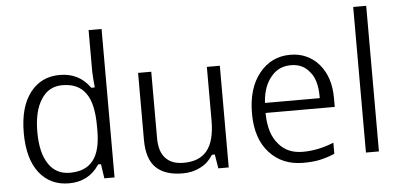

<svg xmlns="http://www.w3.org/2000/svg" viewBox="-52 -865 2041 979"><g transform="rotate(-5 969.0 -375.0)"><path d="M435.5 -66.9 445.3 0H497.6V-759.8H431.2V-549.3L433.1 -512.2L436.5 -473.6L437 -465.8H429.2H422.9H418.9L417 -468.8C380.4 -519.5 329.6 -544.9 264.2 -544.9C201.2 -544.9 150.9 -521 113.3 -472.7C75.2 -423.8 56.2 -355 56.2 -266.1C56.2 -177.2 75.2 -108.9 112.8 -61C150.4 -13.7 200.7 9.8 264.2 9.8C331.1 9.8 382.3 -17.1 418 -70.3L419.9 -73.2H423.8H428.2H434.6ZM164.6 -100.6C138.7 -138.2 125.5 -192.9 125.5 -265.1C125.5 -336.4 138.7 -391.6 164.6 -431.2C189.9 -471.7 226.1 -491.7 272.9 -491.7C326.7 -491.7 366.2 -474.1 391.6 -438.5C418.9 -402.8 431.2 -345.2 431.2 -266.1V-248.5C431.2 -177.7 418.9 -126 392.1 -92.8C366.2 -59.6 326.7 -43.5 273.4 -43.5C226.1 -43.5 189.5 -62.5 164.6 -100.6Z M663.6 -177.7C663.6 -111.8 679.2 -64 710 -34.7C740.7 -4.9 786.1 9.8 846.2 9.8C879.9 9.8 910.2 2.9 936 -10.7C962.9 -23.9 984.4 -43.5 1000 -68.4L1002.4 -71.8H1006.3H1010.7H1017.1L1018.1 -65.4L1028.8 0H1082V-520.5H1015.6V-246.6C1015.6 -175.8 1002 -124 975.1 -91.8C949.2 -59.6 909.2 -43.5 855.5 -43.5C814.5 -43.5 783.7 -55.2 762.7 -78.1C741.2 -101.1 731 -135.7 731 -180.7V-520.5H663.6Z M1548.8 2C1572.8 -3.4 1597.2 -10.7 1624.5 -22.5V-79.1C1570.3 -57.1 1517.6 -46.4 1465.8 -46.4C1413.1 -46.4 1372.1 -64 1342.8 -99.6C1311.5 -134.3 1294.9 -185.5 1293.5 -252.4V-260.3H1300.8H1647.5V-305.2C1647.5 -377.4 1628.4 -435.5 1590.8 -479.5C1571.8 -501.5 1549.8 -517.6 1524.4 -528.8C1501 -539.6 1474.1 -544.9 1443.8 -544.9C1379.4 -544.9 1326.7 -519.5 1286.1 -469.2C1245.1 -418.9 1224.1 -350.6 1224.1 -263.2C1224.1 -177.2 1246.1 -110.4 1290.5 -62C1334 -14.2 1391.6 9.8 1463.4 9.8C1496.1 9.8 1524.9 7.3 1548.8 2ZM1539.1 -446.3C1564.5 -418.5 1575.2 -372.1 1575.2 -319.3V-311.5H1567.9H1302.7H1294.9L1295.4 -319.8C1299.8 -372.6 1315.4 -414.6 1342.3 -445.3C1367.2 -476.1 1400.9 -491.7 1442.9 -491.7C1483.9 -491.7 1515.6 -477.1 1539.1 -446.3Z M1785.6 -759.8V-14.6H1852.1V-759.8Z"/></g></svg>

Font: Sahel Light
Style: Regular
Weight: 300
Foundry: Saber Rastikerdar (saber.rastikerdar@gmail.com)
Version: Version 3.4.0